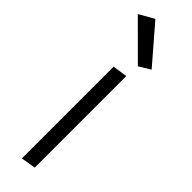

<svg xmlns="http://www.w3.org/2000/svg" viewBox="-255 -729 727 727"><g transform="rotate(45 108.5 -365.5)"><path d="M187 -585 61 -731 1 -696.8 141.1 -557.1ZM77.1 -491.2V0L136.2 -9.8V-500Z"/></g></svg>

Font: Comic Neue Angular
Style: Regular
Weight: 400
Designer: Craig Rozynski
Foundry: Craig Rozynski
Version: Version 2.003